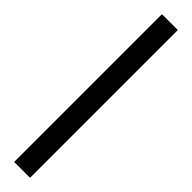

<svg xmlns="http://www.w3.org/2000/svg" viewBox="15 -82 385 385"><g transform="rotate(-45 207.5 110.5)"><path d="M417 133H-2V88H417Z"/></g></svg>

Font: Noto Sans Lao Condensed Light
Style: Regular
Weight: 300
Width: 3
Designer: Monotype Design Team
Foundry: Monotype Imaging Inc.
Version: Version 2.003; ttfautohint (v1.8.4.7-5d5b)